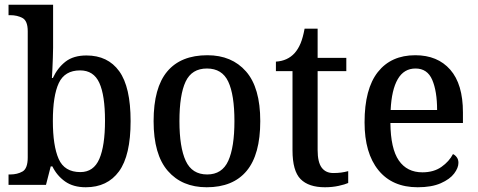

<svg xmlns="http://www.w3.org/2000/svg" viewBox="-20 -780 2017 810"><path d="M342 10Q289 10 254.5 -14.5Q220 -39 201 -78H194L174 0H16V-44H23Q53 -44 75 -56.5Q97 -69 97 -116V-648Q97 -692 75 -704Q53 -716 23 -716H16V-760H204V-579Q204 -561 203 -536Q202 -511 201 -487.5Q200 -464 199 -451H203Q223 -494 256.5 -520Q290 -546 345 -546Q435 -546 483 -479.5Q531 -413 531 -269Q531 -124 482 -57Q433 10 342 10ZM319 -54Q375 -54 399 -109.5Q423 -165 423 -271Q423 -378 399 -430.5Q375 -483 318 -483Q253 -483 228 -429.5Q203 -376 203 -270Q203 -165 227.5 -109.5Q252 -54 319 -54Z M852 10Q748 10 688 -59Q628 -128 628 -269Q628 -410 685.5 -478.5Q743 -547 855 -547Q958 -547 1018 -478.5Q1078 -410 1078 -269Q1078 -128 1020.5 -59Q963 10 852 10ZM854 -44Q917 -44 943 -101.5Q969 -159 969 -269Q969 -380 943 -435.5Q917 -491 853 -491Q789 -491 763 -435.5Q737 -380 737 -269Q737 -159 763.5 -101.5Q790 -44 854 -44Z M1351 10Q1282 10 1248 -24.5Q1214 -59 1214 -146V-480H1144V-520Q1193 -523 1223 -556Q1238 -573 1248 -597Q1258 -621 1265 -659H1320V-536H1441V-480H1320V-147Q1320 -96 1337 -73Q1354 -50 1386 -50Q1404 -50 1419 -52Q1434 -54 1449 -58V-8Q1436 -2 1409 4Q1382 10 1351 10Z M1742 10Q1635 10 1576.5 -62Q1518 -134 1518 -264Q1518 -405 1574 -476Q1630 -547 1732 -547Q1826 -547 1879.5 -486Q1933 -425 1933 -306V-261H1627Q1628 -153 1662.5 -103Q1697 -53 1762 -53Q1810 -53 1842.5 -76Q1875 -99 1891 -130Q1900 -126 1907 -116.5Q1914 -107 1914 -93Q1914 -72 1896 -48Q1878 -24 1839.5 -7Q1801 10 1742 10ZM1824 -316Q1824 -395 1803.5 -443Q1783 -491 1733 -491Q1684 -491 1658 -446Q1632 -401 1628 -316Z"/></svg>

Font: Noto Serif Georgian SemiCondensed Medium
Style: Regular
Weight: 500
Width: 4
Designer: Monotype Design Team, Akaki Razmadze
Foundry: Google LLC
Version: Version 2.003; ttfautohint (v1.8.4.7-5d5b)